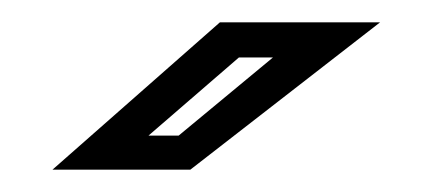

<svg xmlns="http://www.w3.org/2000/svg" viewBox="-20 -708 384 172"><path d="M27 -556 177 -688H320.5L150.5 -556ZM113 -586.5H140L224.5 -656.5H194Z"/></svg>

Font: Tourney Expanded SemiBold
Style: Italic
Weight: 600
Width: 7
Italic angle: -12°
Designer: Tyler Finck
Foundry: Etcetera Type Co
Version: Version 1.010; ttfautohint (v1.8.3)